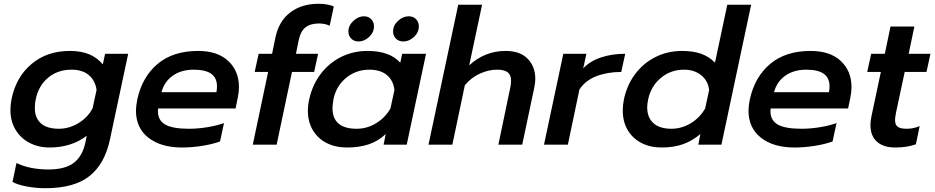

<svg xmlns="http://www.w3.org/2000/svg" viewBox="-20 -764 4937 1014"><path d="M46 197 67 97Q138 131 236 131Q325 131 371 95Q417 59 432 -16L438 -47Q398 -16 348 -0.5Q298 15 243 15Q183 15 136 -9.5Q89 -34 62 -79Q35 -124 35 -183Q35 -211 41 -241Q65 -358 147 -426.5Q229 -495 348 -495Q408 -495 450.5 -477.5Q493 -460 523 -424L535 -480H657L561 -29Q534 101 453 165.5Q372 230 219 230Q170 230 122 221Q74 212 46 197ZM469 -192 490 -289Q483 -339 449 -367.5Q415 -396 358 -396Q285 -396 234.5 -354Q184 -312 169 -241Q164 -220 164 -194Q164 -141 196 -112.5Q228 -84 291 -84Q345 -84 394 -113.5Q443 -143 469 -192Z M698 -180Q698 -202 705 -239Q731 -358 812.5 -426.5Q894 -495 1026 -495Q1129 -495 1185.5 -442Q1242 -389 1242 -304Q1242 -278 1236 -249L1224 -191H815L814 -177Q814 -128 853 -106Q892 -84 978 -84Q1024 -84 1074 -92Q1124 -100 1163 -114L1142 -17Q1105 -3 1049.5 6Q994 15 941 15Q830 15 764 -36.5Q698 -88 698 -180ZM1123 -277Q1126 -294 1126 -308Q1126 -352 1096 -374Q1066 -396 1003 -396Q937 -396 892 -364Q847 -332 833 -277Z M1396 -384H1325L1346 -480H1417L1434 -563Q1452 -652 1512.5 -698Q1573 -744 1662 -744Q1710 -744 1743 -730L1721 -628Q1697 -640 1665 -640Q1620 -640 1594 -620Q1568 -600 1558 -554L1543 -480H1660L1639 -384H1522L1441 0H1315Z M1820 -598Q1820 -629 1846 -653.5Q1872 -678 1902 -678Q1925 -678 1940 -663Q1955 -648 1955 -625Q1955 -593 1929.5 -569Q1904 -545 1873 -545Q1850 -545 1835 -560Q1820 -575 1820 -598ZM2056 -598Q2056 -630 2082 -654Q2108 -678 2139 -678Q2162 -678 2177 -663Q2192 -648 2192 -625Q2192 -593 2166.5 -569Q2141 -545 2110 -545Q2086 -545 2071 -560Q2056 -575 2056 -598ZM1606 -179Q1606 -210 1613 -239Q1629 -314 1673 -372.5Q1717 -431 1781 -463Q1845 -495 1921 -495Q2038 -495 2094 -433L2104 -480H2230L2128 0H2006L2017 -56Q1978 -19 1928 -2Q1878 15 1812 15Q1752 15 1705.5 -8.5Q1659 -32 1632.5 -76Q1606 -120 1606 -179ZM2042 -191 2063 -288Q2058 -338 2024 -367Q1990 -396 1931 -396Q1860 -396 1807.5 -352.5Q1755 -309 1741 -239Q1736 -211 1736 -193Q1736 -84 1864 -84Q1918 -84 1966 -113Q2014 -142 2042 -191Z M2400 -739H2526L2458 -419Q2541 -495 2650 -495Q2727 -495 2767 -453.5Q2807 -412 2807 -348Q2807 -328 2802 -303L2738 0H2612L2675 -302Q2679 -321 2679 -338Q2679 -368 2661.5 -382Q2644 -396 2605 -396Q2561 -396 2515 -375.5Q2469 -355 2435 -314L2369 0H2243Z M2955 -480H3077L3060 -403Q3097 -442 3155 -461Q3213 -480 3282 -480L3261 -384Q3188 -384 3129.5 -361.5Q3071 -339 3040 -291L2979 0H2853Z M3269 -180Q3269 -208 3275 -239Q3291 -315 3334.5 -373Q3378 -431 3442 -463Q3506 -495 3583 -495Q3641 -495 3683 -480Q3725 -465 3756 -433L3821 -739H3947L3790 0H3668L3679 -56Q3633 -18 3584.5 -1.5Q3536 15 3474 15Q3414 15 3367.5 -9Q3321 -33 3295 -77Q3269 -121 3269 -180ZM3704 -191 3725 -288Q3720 -337 3683.5 -366.5Q3647 -396 3593 -396Q3522 -396 3470 -352.5Q3418 -309 3403 -239Q3398 -214 3398 -197Q3398 -144 3430.5 -114Q3463 -84 3526 -84Q3580 -84 3628 -113Q3676 -142 3704 -191Z M3933 -180Q3933 -202 3940 -239Q3966 -358 4047.5 -426.5Q4129 -495 4261 -495Q4364 -495 4420.5 -442Q4477 -389 4477 -304Q4477 -278 4471 -249L4459 -191H4050L4049 -177Q4049 -128 4088 -106Q4127 -84 4213 -84Q4259 -84 4309 -92Q4359 -100 4398 -114L4377 -17Q4340 -3 4284.5 6Q4229 15 4176 15Q4065 15 3999 -36.5Q3933 -88 3933 -180ZM4358 -277Q4361 -294 4361 -308Q4361 -352 4331 -374Q4301 -396 4238 -396Q4172 -396 4127 -364Q4082 -332 4068 -277Z M4577 -104Q4577 -126 4583 -153L4632 -384H4560L4581 -480H4653L4683 -624H4809L4779 -480H4894L4873 -384H4758L4712 -169Q4707 -142 4707 -130Q4707 -105 4721 -94.5Q4735 -84 4769 -84Q4804 -84 4837 -98L4817 -2Q4771 15 4708 15Q4645 15 4611 -16Q4577 -47 4577 -104Z"/></svg>

Font: Prompt Medium
Style: Italic
Weight: 500
Italic angle: -12°
Designer: Katatrad Team
Foundry: CadsonDemak
Version: Version 1.001